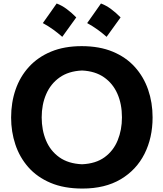

<svg xmlns="http://www.w3.org/2000/svg" viewBox="-20 -1070 940 1104"><path d="M454.1 14.2Q348.1 14.2 270.8 -18.6Q193.4 -51.3 143.1 -108.4Q92.8 -165.5 68.4 -239Q43.9 -312.5 43.9 -394Q43.9 -480.5 69.6 -554.9Q95.2 -629.4 146.5 -685.5Q197.8 -741.7 273.7 -773.2Q349.6 -804.7 449.7 -804.7Q551.8 -804.7 628.2 -772.9Q704.6 -741.2 755.4 -684.8Q806.2 -628.4 831.8 -554.2Q857.4 -480 857.4 -395Q857.4 -277.8 810.8 -185.3Q764.2 -92.8 674.1 -39.3Q584 14.2 454.1 14.2ZM451.7 -125.5Q530.8 -128.9 581.5 -166Q632.3 -203.1 656.7 -263.2Q681.2 -323.2 681.2 -395Q681.2 -471.7 655 -531Q628.9 -590.3 577.9 -625.7Q526.9 -661.1 451.7 -664.6Q374 -661.1 322.5 -624.5Q271 -587.9 245.4 -528.3Q219.7 -468.8 219.7 -395Q219.7 -322.3 244.6 -262.5Q269.5 -202.6 321 -165.8Q372.6 -128.9 451.7 -125.5ZM560.6 -1049.9Q590.7 -1038.7 618.9 -1017.7Q647.1 -996.8 673.4 -969.9Q633.1 -913.5 592.9 -858.2Q568.2 -880.2 540.5 -900.1Q512.8 -920 481.2 -937.2Q501.6 -966.2 521.4 -994.1Q541.3 -1022 560.6 -1049.9ZM305.8 -1049.9Q335.8 -1038.7 364 -1017.7Q392.2 -996.8 418.5 -969.9Q378.3 -913.5 338 -858.2Q313.3 -880.2 285.6 -900.1Q258 -920 226.3 -937.2Q246.7 -966.2 266.6 -994.1Q286.4 -1022 305.8 -1049.9Z"/></svg>

Font: Pinar-DS2-FD Bold
Style: Regular
Weight: 700
Designer: Amin Abedi
Version: Version 3.000